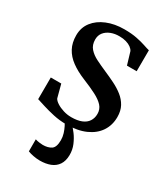

<svg xmlns="http://www.w3.org/2000/svg" viewBox="-193 -643 850 969"><g transform="rotate(30 232.0 -158.0)"><path d="M224 11Q185.5 11 149.2 3Q113 -5 84 -14.2Q55 -23.5 38.5 -28.5L39 -155H100L120 -79.5Q125.5 -68.5 142.2 -57.8Q159 -47 181.8 -40Q204.5 -33 227.5 -33Q264 -33 287.8 -42.8Q311.5 -52.5 323.2 -70.8Q335 -89 335 -113.5Q335 -140.5 317.8 -159.5Q300.5 -178.5 268 -195.2Q235.5 -212 188.5 -231Q142 -250 109.8 -273.8Q77.5 -297.5 60.5 -329.2Q43.5 -361 43.5 -404Q43.5 -449 69 -482Q94.5 -515 139 -533.2Q183.5 -551.5 239.5 -551.5Q282.5 -551.5 313.2 -545.2Q344 -539 365 -531.8Q386 -524.5 399 -521.5L398.5 -399H342L320.5 -471Q316 -481 304 -489.8Q292 -498.5 274.8 -503.5Q257.5 -508.5 236.5 -508.5Q209 -509 186.2 -500Q163.5 -491 150.2 -474.2Q137 -457.5 137 -433.5Q137 -402 154.5 -382Q172 -362 200.5 -347.8Q229 -333.5 261.5 -319.5Q293 -306 323.2 -291Q353.5 -276 377.5 -257Q401.5 -238 415.8 -212Q430 -186 430 -150Q430 -102.5 406 -66.2Q382 -30 336 -9.5Q290 11 224 11ZM199.5 236Q182 236 162.2 232.2Q142.5 228.5 129.5 223V153Q139.5 156.5 152.8 158.2Q166 160 173.5 160Q203.5 160 222.5 147.5Q241.5 135 241.5 93.5Q241.5 74.5 235.8 56Q230 37.5 222.2 22.2Q214.5 7 208 -1L234.5 -6L251 -1Q262.5 9 278.2 30Q294 51 305.8 78.8Q317.5 106.5 317 137.5Q316.5 171.5 301.8 193.5Q287 215.5 260.8 225.8Q234.5 236 199.5 236Z"/></g></svg>

Font: Merriweather 60pt Medium
Style: Regular
Weight: 500
Version: Version 2.100